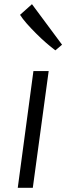

<svg xmlns="http://www.w3.org/2000/svg" viewBox="-20 -899 317 919"><path d="M65 0 140 -559H213L137 0ZM245 -658Q225.5 -672.5 201.2 -693.5Q177 -714.5 152.8 -738.8Q128.5 -763 108 -786.2Q87.5 -809.5 76 -828L133 -879L277 -685Z"/></svg>

Font: Koeln Type Sans Light
Style: Italic
Weight: 300
Italic angle: -7.5°
Designer: Eben Sorkin
Foundry: Eben Sorkin
Version: Version 2.001